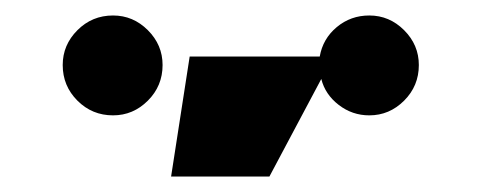

<svg xmlns="http://www.w3.org/2000/svg" viewBox="-20 -783 640 248"><path d="M190 -699Q190 -672 171 -653Q152 -634 126 -634Q99 -634 80 -653Q61 -672 61 -699Q61 -725 80 -744Q99 -763 126 -763Q152 -763 171 -744Q190 -725 190 -699ZM521 -699Q521 -672 502 -653Q483 -634 457 -634Q435 -634 417.5 -647.5Q400 -661 395 -681L328 -555H201L225 -710H393Q397 -733 415 -748Q433 -763 457 -763Q483 -763 502 -744Q521 -725 521 -699Z"/></svg>

Font: Dela Gothic One
Style: Regular
Weight: 400
Designer: aratakana
Foundry: aratakana
Version: Version 1.004